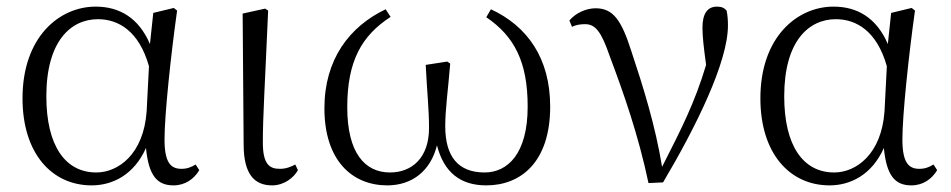

<svg xmlns="http://www.w3.org/2000/svg" viewBox="-20 -546 2874 580"><path d="M257 14C320 14 385 -18 421 -99C429 -15 455 14 504 14C539 14 566 -5 582 -32L571 -49C557 -41 546 -36 528 -36C495 -36 477 -56 477 -125C477 -199 496 -379 515 -514L505 -522L443 -507L433 -413C399 -492 341 -526 269 -526C159 -526 48 -434 48 -249C48 -82 137 14 257 14ZM430 -346 423 -210C414 -80 337 -25 271 -25C177 -25 120 -106 120 -255C120 -422 194 -488 276 -488C338 -488 400 -452 430 -346Z M802 14C839 14 868 -10 880 -32L872 -49C858 -42 845 -36 825 -36C793 -36 774 -51 774 -116C774 -195 780 -282 790 -514L781 -520L713 -505L716 -110C716 -19 749 14 802 14Z M1150 14C1225 14 1281 -30 1300 -107C1321 -25 1371 14 1449 14C1553 14 1642 -56 1642 -224C1642 -370 1573 -467 1463 -518L1449 -494C1534 -436 1574 -359 1574 -224C1574 -81 1513 -25 1444 -25C1364 -25 1325 -73 1325 -165C1325 -217 1334 -278 1340 -354L1331 -360L1266 -350C1270 -267 1276 -218 1276 -159C1276 -70 1225 -25 1158 -25C1083 -25 1029 -83 1029 -222C1029 -361 1072 -438 1160 -495L1145 -518C1036 -466 960 -367 960 -219C960 -61 1044 14 1150 14Z M1939 7 1983 5C2082 -162 2179 -358 2179 -469C2179 -486 2178 -499 2175 -514C2168 -522 2160 -526 2146 -526C2117 -526 2102 -505 2102 -462C2102 -436 2106 -401 2113 -350C2079 -236 2038 -156 1980 -42C1960 -166 1922 -287 1887 -392C1857 -486 1832 -521 1779 -521C1751 -521 1719 -507 1700 -484L1708 -465C1718 -470 1731 -473 1747 -473C1778 -473 1796 -452 1822 -376C1863 -267 1908 -140 1939 7Z M2486 14C2549 14 2614 -18 2650 -99C2658 -15 2684 14 2733 14C2768 14 2795 -5 2811 -32L2800 -49C2786 -41 2775 -36 2757 -36C2724 -36 2706 -56 2706 -125C2706 -199 2725 -379 2744 -514L2734 -522L2672 -507L2662 -413C2628 -492 2570 -526 2498 -526C2388 -526 2277 -434 2277 -249C2277 -82 2366 14 2486 14ZM2659 -346 2652 -210C2643 -80 2566 -25 2500 -25C2406 -25 2349 -106 2349 -255C2349 -422 2423 -488 2505 -488C2567 -488 2629 -452 2659 -346Z"/></svg>

Font: Noto Serif CJK TC Light
Style: Regular
Weight: 300
Designer: Ryoko NISHIZUKA 西塚涼子 (kana & ideographs); Frank Grießhammer (Latin, Greek & Cyrillic); Wenlong ZHANG 张文龙 (bopomofo); San
Foundry: Adobe
Version: Version 2.001;hotconv 1.1.0;makeotfexe 2.6.0